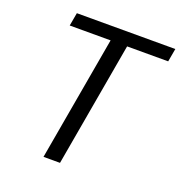

<svg xmlns="http://www.w3.org/2000/svg" viewBox="-127 -809 864 918"><g transform="rotate(20 305.0 -350.0)"><path d="M194 0 305 -633H97L109 -700H610L598 -633H389L278 0Z"/></g></svg>

Font: DM Sans 20pt
Style: Italic
Weight: 400
Italic angle: -10°
Version: Version 4.004;gftools[0.9.30]